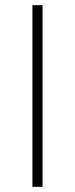

<svg xmlns="http://www.w3.org/2000/svg" viewBox="-20 -720 289 740"><path d="M105 0V-700H144V0Z"/></svg>

Font: REM Medium Thin
Style: Regular
Weight: 250
Version: Version 1.005;gftools[0.9.28]